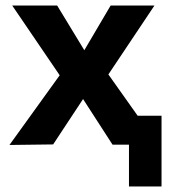

<svg xmlns="http://www.w3.org/2000/svg" viewBox="-20 -520 612 690"><path d="M443.5 150V-104H560.5V150ZM14 1 194.5 -249.5 24 -500H185.5L283 -339.5L377.5 -500H535L369.5 -252.5L548.5 0H384.5L278.5 -164L171 -1Z"/></svg>

Font: Geologica Roman Medium
Style: Regular
Weight: 500
Designer: Sindre Bremnes, Frode Helland
Foundry: Monokrom Skriftforlag AS
Version: Version 1.010;gftools[0.9.28]